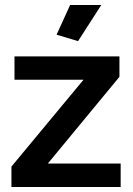

<svg xmlns="http://www.w3.org/2000/svg" viewBox="-20 -750 533 770"><path d="M293 -585 207 -610.8 261.2 -730H386.2ZM25.9 -82 314.9 -430.2H38.1V-523.9H459V-441.9L171.9 -94.2H463.9V0H25.9Z"/></svg>

Font: Rawline
Style: Bold
Weight: 700
Designer: Matt McInerney, Pablo Impallari, Rodrigo Fuenzalida
Foundry: Matt McInerney, Pablo Impallari, Rodrigo Fuenzalida
Version: Version 4.020;PS 004.020;hotconv 1.0.88;makeotf.lib2.5.64775